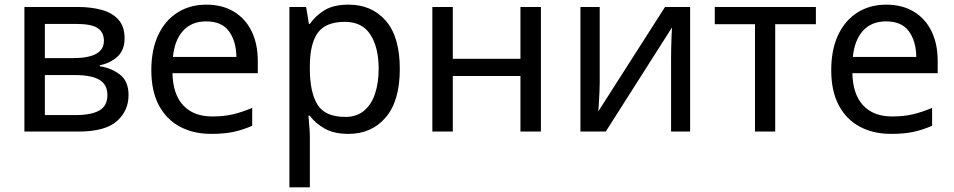

<svg xmlns="http://www.w3.org/2000/svg" viewBox="-20 -566 4105 826"><path d="M516 -401Q516 -351 486 -323Q456 -295 409 -285V-281Q458 -274 495.5 -245.5Q533 -217 533 -157Q533 -89 482.5 -44.5Q432 0 316 0H85V-536H315Q372 -536 417.5 -523.5Q463 -511 489.5 -481.5Q516 -452 516 -401ZM427 -390Q427 -428 399.5 -445.5Q372 -463 310 -463H173V-316H294Q427 -316 427 -390ZM442 -157Q442 -203 407 -223Q372 -243 304 -243H173V-71H306Q372 -71 407 -90.5Q442 -110 442 -157Z M868 -546Q936 -546 986 -516Q1036 -486 1062.5 -431.5Q1089 -377 1089 -304V-251H722Q724 -160 768.5 -112.5Q813 -65 893 -65Q944 -65 983.5 -74.5Q1023 -84 1065 -102V-25Q1024 -7 984 1.5Q944 10 889 10Q812 10 754 -21Q696 -52 663.5 -113Q631 -174 631 -264Q631 -352 660.5 -415Q690 -478 743.5 -512Q797 -546 868 -546ZM867 -474Q804 -474 767.5 -433.5Q731 -393 724 -321H997Q996 -389 965 -431.5Q934 -474 867 -474Z M1480 -546Q1579 -546 1639.5 -477Q1700 -408 1700 -269Q1700 -132 1639.5 -61Q1579 10 1479 10Q1417 10 1376.5 -13Q1336 -36 1313 -68H1307Q1308 -51 1310.5 -25Q1313 1 1313 20V240H1225V-536H1297L1309 -463H1313Q1337 -498 1376 -522Q1415 -546 1480 -546ZM1464 -472Q1382 -472 1348 -426Q1314 -380 1313 -286V-269Q1313 -170 1345.5 -116.5Q1378 -63 1466 -63Q1514 -63 1546 -89.5Q1578 -116 1593.5 -163Q1609 -210 1609 -270Q1609 -362 1573.5 -417Q1538 -472 1464 -472Z M1928 -536V-313H2219V-536H2307V0H2219V-239H1928V0H1840V-536Z M2560 -536V-209Q2560 -196 2559 -172.5Q2558 -149 2556.5 -124.5Q2555 -100 2554 -87L2841 -536H2949V0H2867V-316Q2867 -332 2867.5 -358Q2868 -384 2869 -409.5Q2870 -435 2871 -448L2586 0H2477V-536Z M3490 -462H3315V0H3228V-462H3055V-536H3490Z M3793 -546Q3861 -546 3911 -516Q3961 -486 3987.5 -431.5Q4014 -377 4014 -304V-251H3647Q3649 -160 3693.5 -112.5Q3738 -65 3818 -65Q3869 -65 3908.5 -74.5Q3948 -84 3990 -102V-25Q3949 -7 3909 1.5Q3869 10 3814 10Q3737 10 3679 -21Q3621 -52 3588.5 -113Q3556 -174 3556 -264Q3556 -352 3585.5 -415Q3615 -478 3668.5 -512Q3722 -546 3793 -546ZM3792 -474Q3729 -474 3692.5 -433.5Q3656 -393 3649 -321H3922Q3921 -389 3890 -431.5Q3859 -474 3792 -474Z"/></svg>

Font: Apis
Style: Regular
Weight: 400
Designer: Monotype Design Team
Foundry: Monotype Imaging Inc.
Version: Version 2.000; build 0001